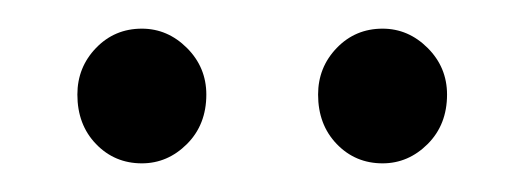

<svg xmlns="http://www.w3.org/2000/svg" viewBox="-20 -689 366 134"><path d="M34 -623Q34 -642 47 -655.5Q60 -669 79 -669Q97 -669 110.5 -655.5Q124 -642 124 -623Q124 -602 110.5 -588.5Q97 -575 79 -575Q60 -575 47 -588.5Q34 -602 34 -623ZM202 -623Q202 -642 215 -655.5Q228 -669 247 -669Q265 -669 278.5 -655.5Q292 -642 292 -623Q292 -602 278.5 -588.5Q265 -575 247 -575Q228 -575 215 -588.5Q202 -602 202 -623Z"/></svg>

Font: Mukta Vaani Light
Style: Regular
Weight: 300
Designer: Noopur Datye, Girish Dalvi, Yashodeep Gholap, Pallavi Karambelkar
Foundry: Ek Type
Version: Version 2.538;PS 1.000;hotconv 16.6.51;makeotf.lib2.5.65220;